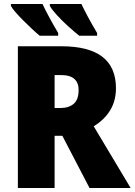

<svg xmlns="http://www.w3.org/2000/svg" viewBox="-20 -947 678 967"><path d="M289 -714Q564 -714 564 -503Q564 -439 534.5 -391Q505 -343 452 -311L638 0H431L294 -263H255V0H70V-714ZM286 -569H255V-403H284Q326 -403 351 -424Q376 -445 376 -494Q376 -530 354.5 -549.5Q333 -569 286 -569ZM390 -927Q403 -899 424.5 -859Q446 -819 469 -781V-767H379Q354 -787 323 -815Q292 -843 266.5 -871Q241 -899 231 -917V-927ZM194 -927Q207 -899 228.5 -859Q250 -819 273 -781V-767H180Q163 -781 141.5 -801Q120 -821 98 -843Q76 -865 59 -884.5Q42 -904 35 -917V-927Z"/></svg>

Font: Noto Sans SemiCondensed Black
Style: Regular
Weight: 900
Width: 4
Designer: Monotype Design Team
Foundry: Monotype Imaging Inc.
Version: Version 2.013; ttfautohint (v1.8.4.7-5d5b)